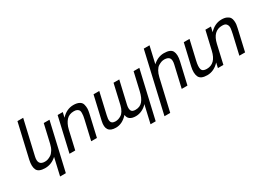

<svg xmlns="http://www.w3.org/2000/svg" viewBox="-30 -1537 3460 2552"><g transform="rotate(-30 1700.0 -260.5)"><path d="M284 -71Q309 -71 330 -78Q351 -85 379 -102Q403 -117 427 -155Q449 -190 461 -242L526 -524H614L447 200H359L420 -66Q343 4 248 5Q146 5 120 -48Q94 -101 115 -197L236 -721H324L203 -197Q174 -71 284 -71Z M950 -460Q877 -460 835 -414Q791 -366 771 -283L706 1H618L739 -524H818L800 -447Q881 -535 986 -535Q1040 -535 1075 -516Q1108 -498 1117 -464Q1126 -429 1125 -399Q1124 -369 1114 -326L1039 1H951L1019 -293Q1024 -314 1029 -344Q1032 -362 1032 -387Q1032 -413 1025 -426Q1018 -439 999 -450Q982 -460 950 -460Z M1671 -66Q1741 -66 1781 -113Q1821 -160 1842 -251L1905 -524H1993L1826 200H1747L1810 -74Q1779 -37 1733 -14Q1685 10 1634 10Q1518 10 1509 -81Q1427 10 1328 10Q1167 10 1207 -164L1290 -524H1378L1302 -193Q1295 -163 1294 -147Q1292 -126 1296 -108Q1301 -87 1317 -77Q1336 -66 1364 -66Q1386 -66 1407 -72Q1428 -78 1452 -93Q1478 -109 1496 -140Q1517 -176 1527 -219L1597 -524H1685L1606 -183Q1593 -127 1607 -96Q1620 -66 1671 -66Z M2337 -455Q2311 -455 2290 -448Q2269 -441 2241 -424Q2216 -409 2194 -371Q2173 -335 2161 -284L2049 200H1961L2172 -716H2260L2201 -459Q2280 -530 2372 -530Q2473 -530 2500 -478Q2527 -425 2505 -329L2429 0H2341L2417 -329Q2432 -392 2413 -423Q2394 -453 2337 -455Z M2764 -63Q2901 -63 2941 -240L3007 -524H3092L3074 -447Q3155 -535 3259 -535Q3307 -535 3338 -520Q3369 -505 3382 -485Q3395 -465 3398 -433Q3401 -402 3398 -379Q3394 -351 3388 -326L3313 1H3225L3293 -293Q3295 -303 3297.5 -316.5Q3300 -330 3301 -333Q3304 -346 3307 -371Q3309 -390 3305 -407Q3302 -420 3293 -433Q3282 -449 3268 -454Q3250 -460 3224 -460Q3085 -460 3045 -283L2980 1H2896L2913 -75Q2832 13 2728 13Q2629 13 2603 -43Q2577 -100 2599 -196L2675 -524H2763L2695 -230Q2675 -146 2687 -105Q2699 -63 2764 -63Z"/></g></svg>

Font: Miedinger
Style: Italic
Weight: 400
Italic angle: -13°
Version: Version 001.000